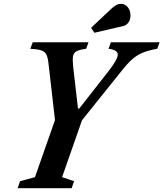

<svg xmlns="http://www.w3.org/2000/svg" viewBox="-20 -982 853 1002"><path d="M72 0 85 -36.5 162.5 -57.5 267 -355.5 233.5 -647.5Q230 -680.5 222.2 -696.8Q214.5 -713 195.2 -719.2Q176 -725.5 138 -727.5L151 -761.5H442L429.5 -727.5Q396 -723 380 -715Q364 -707 361 -688.2Q358 -669.5 362 -632L387 -415.5H393.5L547 -611.5Q594.5 -672.5 594.5 -697Q594.5 -721.5 546.5 -727.5L559 -761.5H813L800.5 -727.5Q755 -719.5 724.8 -707Q694.5 -694.5 669 -671.8Q643.5 -649 612.5 -609.5L408 -354.5L304 -57.5L366.5 -36.5L354 0ZM472.5 -811 455.5 -837 559.5 -935Q572.5 -947.5 585.2 -954.8Q598 -962 611 -962Q632.5 -962 646.8 -944.5Q661 -927 661 -901.5Q661 -880 650.5 -865Q640 -850 623 -846Z"/></svg>

Font: Libre Caslon Condensed Bold
Style: Italic
Weight: 700
Italic angle: -22.583°
Designer: Pablo Impallari, Rodrigo Fuenzalida, Katja Schimmel, Ertekin Erdin
Foundry: Pablo Impallari, Rodrigo Fuenzalida
Version: Version 2.000; ttfautohint (v1.8.4.7-5d5b);gftools[0.9.33]